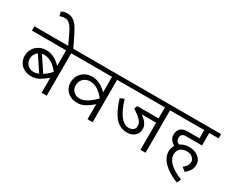

<svg xmlns="http://www.w3.org/2000/svg" viewBox="-149 -1568 2825 2285"><g transform="rotate(30 1264.0 -425.5)"><path d="M633 -583H520V0H450V-207Q399 -162 350 -134.5Q301 -107 243 -107Q184 -107 141.5 -131Q99 -155 77 -194.5Q55 -234 55 -280Q55 -334 80.5 -377Q106 -420 150 -444Q194 -468 247 -468Q307 -468 359.5 -439.5Q412 -411 450 -369V-583H-20V-642H633ZM450 -286V-289Q409 -343 359 -375Q309 -407 255 -407Q237 -407 222 -403L354 -204Q403 -236 450 -286ZM243 -166Q274 -166 311 -182L177 -384Q153 -367 139 -340.5Q125 -314 125 -282Q125 -232 158 -199Q191 -166 243 -166Z M406 -725Q375 -793 353.5 -830Q332 -867 306.5 -888Q281 -909 247 -909Q210 -909 178 -895L165 -952Q200 -972 246 -972Q295 -972 330.5 -947.5Q366 -923 396 -875.5Q426 -828 467 -741L520 -629H450Z M1264 -583H1151V0H1081V-207Q1030 -162 981 -134.5Q932 -107 874 -107Q815 -107 772.5 -131Q730 -155 708 -194.5Q686 -234 686 -280Q686 -334 711.5 -377Q737 -420 781 -444Q825 -468 878 -468Q938 -468 990.5 -439.5Q1043 -411 1081 -369V-583H611V-642H1264ZM1081 -286V-289Q1040 -343 990 -375Q940 -407 886 -407Q829 -407 792.5 -371.5Q756 -336 756 -282Q756 -232 789 -199Q822 -166 874 -166Q923 -166 977.5 -199.5Q1032 -233 1081 -286Z M1991 -583H1878V0H1808V-373H1609Q1709 -307 1709 -226Q1709 -168 1667.5 -132.5Q1626 -97 1567 -97Q1463 -97 1397.5 -176Q1332 -255 1286 -409L1342 -432Q1381 -299 1435 -227.5Q1489 -156 1556 -156Q1596 -156 1617.5 -176Q1639 -196 1639 -229Q1639 -271 1604 -307.5Q1569 -344 1498 -389L1515 -432H1808V-583H1244V-642H1991Z M2128 -349Q2128 -325 2139.5 -310.5Q2151 -296 2175 -284Q2224 -320 2298 -320Q2346 -320 2386.5 -302Q2427 -284 2450.5 -251.5Q2474 -219 2474 -178Q2474 -131 2452.5 -98.5Q2431 -66 2395 -35L2344 -77Q2374 -99 2389 -123Q2404 -147 2404 -178Q2404 -212 2374.5 -236.5Q2345 -261 2298 -261Q2241 -261 2209 -231.5Q2177 -202 2177 -153Q2177 -87 2234 -33.5Q2291 20 2403 65L2378 121Q2246 69 2176.5 -1.5Q2107 -72 2107 -155Q2107 -200 2133 -241Q2095 -264 2076.5 -291.5Q2058 -319 2058 -357Q2058 -407 2089.5 -438.5Q2121 -470 2182 -470H2348V-583H1970V-642H2546V-583H2417V-411H2192Q2160 -411 2144 -394.5Q2128 -378 2128 -349Z"/></g></svg>

Font: Martel Sans Light
Style: Regular
Weight: 300
Designer: Dan Reynolds and Mathieu Réguer
Foundry: Dan Reynolds and Mathieu Réguer
Version: Version 1.002; ttfautohint (v1.1) -l 5 -r 5 -G 72 -x 0 -D la